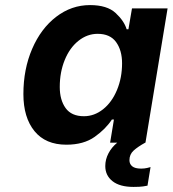

<svg xmlns="http://www.w3.org/2000/svg" viewBox="-20 -561 679 755"><path d="M535 102Q548 102 558.5 99.5Q569 97 572 96L560 169Q556 170 543 172Q530 174 505 174Q451 174 422.5 151.5Q394 129 394 92Q394 66 406.5 42Q419 18 441 0H413L428 -91H420Q396 -54 352.5 -23Q309 8 241 8Q159 8 115.5 -45.5Q72 -99 72 -191Q72 -289 106.5 -369Q141 -449 201 -495Q261 -541 334 -541Q401 -541 434.5 -510Q468 -479 478 -446H485L499 -528H639L552 0H551Q522 16 505.5 31Q489 46 489 69Q489 84 500 93Q511 102 535 102ZM460 -312Q460 -363 436.5 -395.5Q413 -428 364 -428Q323 -428 288.5 -400.5Q254 -373 234.5 -325Q215 -277 215 -219Q215 -168 238 -136Q261 -104 310 -104Q351 -104 385.5 -131.5Q420 -159 440 -207Q460 -255 460 -312Z"/></svg>

Font: Be Vietnam
Style: Bold Italic
Weight: 700
Italic angle: -9.66701°
Designer: Gabriel Lam
Foundry: TypeRant
Version: Version 3.000